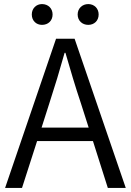

<svg xmlns="http://www.w3.org/2000/svg" viewBox="-20 -922 642 942"><path d="M186 -800C216 -800 238 -820 238 -851C238 -881 216 -902 186 -902C158 -902 136 -881 136 -851C136 -820 158 -800 186 -800ZM413 -800C442 -800 464 -820 464 -851C464 -881 442 -902 413 -902C384 -902 361 -881 361 -851C361 -820 384 -800 413 -800ZM5 0H88L162 -230H436L509 0H597L346 -732H255ZM184 -296 222 -415C249 -498 273 -577 297 -663H301C326 -577 349 -498 377 -415L415 -296Z"/></svg>

Font: Noto Sans KR DemiLight
Style: Regular
Weight: 350
Designer: Ryoko NISHIZUKA 西塚涼子 (kana, bopomofo & ideographs); Paul D. Hunt (Latin, Greek & Cyrillic); Sandoll Communications 산돌커뮤니
Foundry: Adobe
Version: Version 2.004;hotconv 1.0.118;makeotfexe 2.5.65603